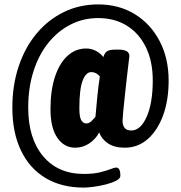

<svg xmlns="http://www.w3.org/2000/svg" viewBox="-20 -728 820 871"><path d="M360 123Q259 123 186.5 79.5Q114 36 75 -45.5Q36 -127 36 -240Q36 -342 65 -428Q94 -514 146.5 -576.5Q199 -639 270 -673.5Q341 -708 425 -708Q520 -708 592 -663.5Q664 -619 704.5 -541Q745 -463 745 -363Q745 -272 719.5 -203.5Q694 -135 649.5 -96.5Q605 -58 546 -58Q499 -58 470 -77.5Q441 -97 430 -127Q414 -97 385 -77.5Q356 -58 321 -58Q271 -58 240 -103Q209 -148 209 -233Q209 -317 229 -378.5Q249 -440 285.5 -474Q322 -508 371 -508Q394 -508 414.5 -497.5Q435 -487 449 -469Q454 -487 465 -495Q476 -503 506 -503H514Q543 -503 555 -495.5Q567 -488 567 -473Q567 -472 563.5 -444.5Q560 -417 555.5 -377Q551 -337 546.5 -295Q542 -253 539 -221.5Q536 -190 536 -181Q536 -136 575 -136Q618 -136 645.5 -198.5Q673 -261 673 -363Q673 -450 642 -513.5Q611 -577 555.5 -611.5Q500 -646 425 -646Q357 -646 299 -616Q241 -586 198 -532Q155 -478 131.5 -403.5Q108 -329 108 -240Q108 -100 175.5 -19.5Q243 61 360 61Q405 61 434.5 53.5Q464 46 482 39Q500 32 508 32Q515 32 520.5 40Q526 48 526 70Q526 82 506.5 92Q487 102 459 109Q431 116 403.5 119.5Q376 123 360 123ZM371 -168Q383 -168 392.5 -176.5Q402 -185 413 -198Q417 -243 421.5 -290Q426 -337 433 -381Q417 -401 394 -401Q370 -401 355 -362.5Q340 -324 340 -237Q340 -196 349 -182Q358 -168 371 -168Z"/></svg>

Font: Asap Condensed ExtraBold
Style: Regular
Weight: 800
Width: 3
Designer: Pablo Cosgaya
Foundry: Omnibus-Type
Version: Version 3.001; ttfautohint (v1.8.4.7-5d5b)